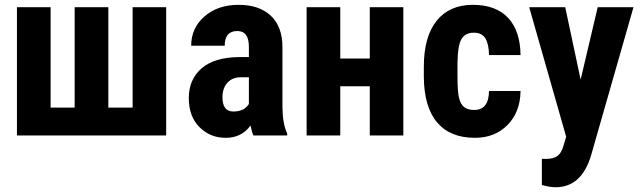

<svg xmlns="http://www.w3.org/2000/svg" viewBox="-20 -558 2639 791"><path d="M188.5 -528.3V-114.7H287.6V-528.3H426.3V-114.7H526.4V-528.3H664.6V0H49.8V-528.3Z M896.5 -157.2Q896.5 -98.6 941.4 -98.6Q986.3 -98.6 1005.4 -129.9V-239.7H972.2Q937.5 -239.7 917 -217.3Q896.5 -194.8 896.5 -157.2ZM1005.4 -365.2Q1005.4 -430.2 957.5 -430.2Q905.8 -430.2 905.8 -369.6H767.6Q767.6 -442.4 822.3 -490.2Q877 -538.1 962.9 -538.1Q1047.9 -538.1 1095.7 -493.2Q1143.6 -448.2 1143.6 -363.8V-115.2Q1144.5 -46.9 1163.1 -8.3V0H1023.9Q1018.1 -12.2 1012.2 -41Q975.1 9.8 910.2 9.8Q845.7 9.8 801.8 -34.2Q757.8 -78.1 757.8 -154.3Q757.8 -230.5 810.5 -276.4Q863.3 -321.8 963.4 -322.8H1005.4Z M1641.6 0H1503.4V-202.6H1381.8V0H1243.2V-528.3H1381.8V-316.9H1503.4V-528.3H1641.6Z M1933.6 -105Q1993.7 -105 1994.6 -183.1H2124.5Q2123.5 -96.7 2071.3 -43.5Q2019 9.8 1936.5 9.8Q1834.5 9.8 1780.8 -53.7Q1727.1 -117.2 1726.1 -240.7V-282.7Q1726.1 -407.2 1779.1 -472.7Q1832 -538.1 1927.7 -538.1Q2023.4 -538.1 2073.5 -484.1Q2123.5 -430.2 2124.5 -331.1H1994.6Q1994.1 -375.5 1980 -399.4Q1965.8 -423.3 1931.6 -423.3Q1897.5 -423.3 1881.6 -397.7Q1865.7 -372.1 1864.7 -298.3V-244.6Q1864.7 -180.2 1871.1 -154.5Q1877.4 -128.9 1892.1 -116.9Q1906.7 -105 1933.6 -105Z M2269 213.4Q2244.1 213.4 2212.4 204.1V96.2L2228.5 96.7Q2260.7 96.7 2277.3 84Q2293.9 71.3 2301.8 41L2312.5 5.4L2160.2 -528.3H2308.6L2372.1 -230L2442.4 -528.3H2589.8L2416 79.1Q2377 213.4 2269 213.4Z"/></svg>

Font: RobotoCondensed-Bold
Style: Bold
Weight: 700
Designer: Google
Version: Version 2.001240; 2014